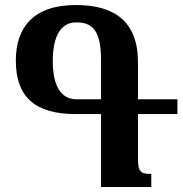

<svg xmlns="http://www.w3.org/2000/svg" viewBox="-20 -744 730 764"><path d="M382 0H582V-52C541 -52 529 -58 529 -115V-290H686V-349H529V-496C529 -660 434 -724 282 -724C112 -724 43 -634 43 -503C43 -360 117 -290 282 -290H382ZM284 -349C220 -349 190 -407 190 -501C190 -603 224 -655 283 -655C351 -655 382 -619 382 -504V-349Z"/></svg>

Font: Noto Serif Armenian ExtraCondensed ExtraBold
Style: Regular
Weight: 800
Width: 2
Designer: Monotype Design Team
Foundry: Monotype Imaging Inc.
Version: Version 2.008